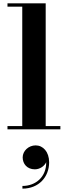

<svg xmlns="http://www.w3.org/2000/svg" viewBox="-20 -770 404 1143"><path d="M24.5 -19.5V0H339.5V-19.5H252V-750H24.5V-730.5H112.5V-19.5ZM115 167C115 205 141 238 187.5 238C218 238 245 218 255 195.5C256.5 282 193.5 337 113.5 337V353C211.5 353 272.5 283 272.5 196C272.5 133.5 236 95.5 192.5 95.5C150 95.5 115 128.5 115 167Z"/></svg>

Font: Bodoni* 11pt
Style: Bold
Weight: 700
Version: Version 2.3